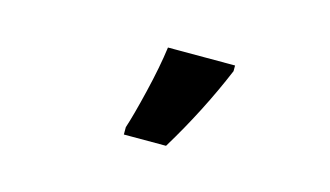

<svg xmlns="http://www.w3.org/2000/svg" viewBox="-39 -892 656 382"><g transform="rotate(15 288.5 -701.0)"><path d="M408.2 -795.9V-784.2Q370.1 -693.4 316.9 -606H230V-621.1Q238.8 -647.5 251.7 -701.2Q264.6 -754.9 270 -795.9Z"/></g></svg>

Font: OpenSans-Bold
Style: Bold
Weight: 700
Foundry: Ascender Corporation
Version: Version 1.10